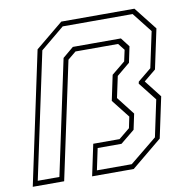

<svg xmlns="http://www.w3.org/2000/svg" viewBox="-99 -776 830 852"><g transform="rotate(-10 316.0 -350.0)"><path d="M-19.5 0 107.5 -597 232.5 -700H562L643 -597L605 -418.5L551 -374L611.5 -296.5L572.5 -113L435.5 0H248L278 -141.5H396.5L446 -182L456.5 -232.5L392 -314.5L416 -428L476.5 -477.5L487.5 -528L463.5 -558.5H271.5L234.5 -528L122 0ZM7 -22.5H104.5L214.5 -539.5L263.5 -580.5H480L511.5 -539.5L496.5 -468L437.5 -419L417 -323L480 -242L465 -171.5L401.5 -119.5H294L273.5 -22.5H430.5L552.5 -122L587.5 -287L523 -369L525 -378L585.5 -427.5L620 -589L550 -678H235L127.5 -589Z"/></g></svg>

Font: Tourney ExtraLight
Style: Italic
Weight: 250
Italic angle: -12°
Version: Version 1.015